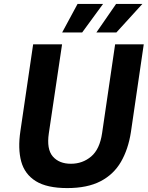

<svg xmlns="http://www.w3.org/2000/svg" viewBox="-20 -949 753 979"><path d="M323 10Q219.5 10 162.8 -25.2Q106 -60.5 88.2 -125.5Q70.5 -190.5 84 -280.5L149 -723H296.5L229 -269.5Q217 -188.5 249.2 -151.2Q281.5 -114 341.5 -114Q401 -114 444.8 -151Q488.5 -188 500.5 -269.5L567 -723H713L647.5 -275.5Q634 -188 596.8 -123.8Q559.5 -59.5 492.5 -24.8Q425.5 10 323 10ZM375.5 -929 297 -783.5H399L505.5 -929ZM572 -929 471.5 -783.5H573.5L706 -929Z"/></svg>

Font: Public Sans
Style: Bold Italic
Weight: 700
Italic angle: -8°
Designer: The Public Sans project authors (U.S. Web Design System). Libre Franklin designed by Pablo Impallari and Rodrigo Fuenzal
Version: Version 1.008; ttfautohint (v1.8.1) -l 8 -r 50 -G 200 -x 14 